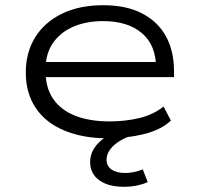

<svg xmlns="http://www.w3.org/2000/svg" viewBox="-20 -523 761 737"><path d="M394 8Q300 8 228 -21.5Q156 -51 117.5 -108Q79 -165 79 -245Q79 -321 114.5 -379Q150 -437 217 -470Q284 -503 376 -503Q465 -503 525.5 -471.5Q586 -440 617 -383.5Q648 -327 648 -250V-227H132V-285H605L579 -262Q579 -350 524.5 -396Q470 -442 376 -442Q312 -442 262.5 -421Q213 -400 184 -359Q155 -318 155 -258V-248Q155 -186 184 -143.5Q213 -101 268 -79Q323 -57 401 -57Q460 -57 513.5 -69.5Q567 -82 608 -114L636 -60Q597 -24 531.5 -8Q466 8 394 8ZM456 194Q395 194 360.5 168.5Q326 143 326 99Q326 58 358 25.5Q390 -7 452 -28L478 0Q450 10 430 24.5Q410 39 399.5 55.5Q389 72 389 90Q389 114 408 127.5Q427 141 461 141Q477 141 494 137.5Q511 134 528 127L547 176Q530 184 506.5 189Q483 194 456 194Z"/></svg>

Font: Nunito Sans 7pt Expanded Light
Style: Regular
Weight: 300
Width: 7
Designer: Vernon Adams
Foundry: Vernon Adams
Version: Version 3.101;gftools[0.9.27]